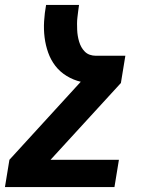

<svg xmlns="http://www.w3.org/2000/svg" viewBox="-33 -540 653 775"><path d="M-13 215 5 105 293 -210Q263 -217 236 -233.5Q209 -250 190.5 -274Q172 -298 161.5 -327.5Q151 -357 147 -389Q143 -421 145 -454Q147 -487 153 -520H286Q284 -507 282.5 -494.5Q281 -482 279.5 -469.5Q278 -457 278 -444.5Q278 -432 278.5 -419.5Q279 -407 281 -395Q283 -383 286.5 -371.5Q290 -360 295.5 -350Q301 -340 309.5 -331.5Q318 -323 329.5 -319Q341 -315 353 -315H473L455 -205L171 105H447L429 215Z"/></svg>

Font: Iosevka XBd Ex Obl
Style: Regular
Weight: 800
Width: 7
Italic angle: -9°
Monospace: yes
Designer: Belleve Invis
Foundry: Belleve Invis
Version: Version 32.5.0; ttfautohint (v1.8.4)